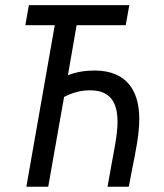

<svg xmlns="http://www.w3.org/2000/svg" viewBox="-20 -713 626 733"><path d="M80.6 0H164.1L224.6 -342.8C257.3 -359.9 289.6 -368.2 323.7 -368.2C401.4 -368.2 428.7 -321.8 428.7 -247.1C428.7 -199.7 415 -136.7 403.3 -71.8L390.6 0H471.7L484.9 -69.3C497.6 -132.3 511.7 -199.2 511.7 -258.8C511.7 -365.7 464.4 -443.8 340.3 -443.8C305.2 -443.8 270 -438 239.3 -425.8L272.5 -616.7H460L473.6 -693.4H90.3L76.7 -616.7H189Z"/></svg>

Font: Cascadia Code PL SemiLight
Style: Italic
Weight: 350
Italic angle: -10°
Monospace: yes
Designer: Aaron Bell
Foundry: Saja Typeworks
Version: Version 2404.023